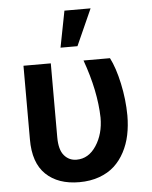

<svg xmlns="http://www.w3.org/2000/svg" viewBox="-55 -827 697 882"><g transform="rotate(-5 293.5 -385.5)"><path d="M242.7 -613.3 275.4 -781.2H396L320.8 -613.3ZM65.9 -545.4H191.9V-204.6Q191.9 -147 214.4 -120.6Q236.8 -94.2 271.5 -94.2Q327.1 -94.2 362.5 -148.2Q397.9 -202.1 397.9 -276.9Q395 -400.4 342.8 -545.4H464.8Q488.8 -499 504.9 -424.6Q521 -350.1 521.5 -276.9Q521.5 -229 512.7 -186.8Q503.9 -144.5 484.6 -108.2Q465.3 -71.8 437 -45.9Q408.7 -20 367.4 -5.1Q326.2 9.8 275.4 9.8Q177.7 9.8 121.6 -43.9Q65.4 -97.7 65.9 -206.1Z"/></g></svg>

Font: Interop SemBd
Style: Regular
Weight: 600
Designer: Rasmus Andersson, Google, Jang Haemin
Foundry: jhaemin
Version: Version 1.007